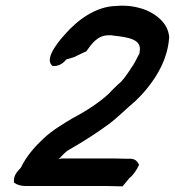

<svg xmlns="http://www.w3.org/2000/svg" viewBox="-20 -652 615 675"><path d="M29 -15V-10C40 -2 54 2 72 2H358C370 2 387 3 402 3H411L435 -26C448 -36 460 -53 469 -73C463 -84 456 -94 437 -94H421C409 -94 392 -95 377 -95H196L186 -92C198 -104 208 -117 222 -125C274 -155 318 -183 363 -216C395 -240 424 -270 454 -295C469 -309 485 -326 497 -341C537 -390 568 -448 574 -513C575 -520 575 -521 574 -528C568 -571 531 -601 492 -617C466 -627 430 -635 389 -631C316 -630 251 -580 209 -532C198 -520 134 -450 162 -423L165 -420H169C191 -419 207 -435 213 -443L240 -451C254 -457 267 -465 283 -471C303 -499 323 -528 362 -528H374L376 -527H377C434 -521 479 -513 471 -471C471 -470 471 -462 468 -460C458 -441 451 -425 439 -410V-409C427 -392 413 -369 396 -356C387 -347 377 -339 364 -324C331 -293 284 -262 238 -238L237 -237H236C203 -217 165 -195 133 -165C105 -139 73 -104 53 -62C47 -55 27 -38 29 -15Z"/></svg>

Font: SolarCharger
Style: 952
Weight: 900
Designer: Mew Too
Foundry: Cannot Into Space Fonts/KineticPlasma Fonts
Version: Version 1.100